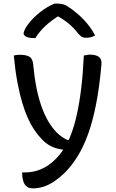

<svg xmlns="http://www.w3.org/2000/svg" viewBox="-20 -838 640 1058"><path d="M476 -537Q508 -537 525 -524.5Q542 -512 539 -482Q528 -358 509.5 -264Q491 -170 465.5 -99.5Q440 -29 408 22.5Q376 74 338 113Q310 140 281 160Q252 180 222 190Q192 200 161 200Q155 200 149.5 199Q144 198 139 196.5Q134 195 130 192Q126 189 122 185Q113 176 107.5 157.5Q102 139 102 115V112H108Q111 112 114.5 112Q118 112 121 112Q165 112 207 94Q249 76 286 39Q311 14 332.5 -19Q354 -52 371.5 -97.5Q389 -143 403 -205Q417 -267 427 -347.5Q437 -428 442 -532Q448 -533 452.5 -534Q457 -535 461 -535.5Q465 -536 469 -536.5Q473 -537 476 -537ZM91 -536Q124 -536 142 -525.5Q160 -515 163 -482Q169 -414 180.5 -356.5Q192 -299 208.5 -252Q225 -205 247 -168Q269 -131 294.5 -106Q320 -81 351 -67H385L362 -12H355Q323 -12 295 -19.5Q267 -27 243 -43Q219 -59 197 -86Q180 -105 164 -130Q148 -155 132.5 -189.5Q117 -224 102.5 -272Q88 -320 76 -384Q64 -448 56 -532Q61 -533 65.5 -534Q70 -535 74 -535.5Q78 -536 82.5 -536Q87 -536 91 -536ZM280 -818Q284 -818 288.5 -818Q293 -818 300 -818Q316 -818 330.5 -813.5Q345 -809 372 -790Q388 -778 406 -763Q424 -748 441.5 -729.5Q459 -711 475 -689.5Q491 -668 504 -643Q493 -636 481 -633Q469 -630 453 -630Q438 -630 429 -636Q420 -642 405 -660Q384 -687 355.5 -710.5Q327 -734 276 -761L333 -747H268L323 -762Q266 -729 230 -695Q194 -661 175 -628H169Q149 -628 136 -631.5Q123 -635 116.5 -641Q110 -647 110 -653Q110 -660 116 -673.5Q122 -687 136 -706Q149 -723 165.5 -739.5Q182 -756 201 -771Q220 -786 240 -798Q260 -810 280 -818Z"/></svg>

Font: Recursive Monospace Casual
Style: Regular
Weight: 400
Version: Version 1.047